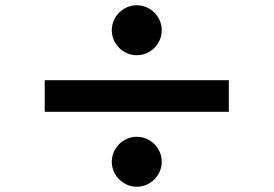

<svg xmlns="http://www.w3.org/2000/svg" viewBox="-20 -706 1040 730"><path d="M500 -686C448 -686 405 -643 405 -591C405 -539 448 -496 500 -496C552 -496 595 -539 595 -591C595 -643 552 -686 500 -686ZM150 -281H850V-401H150ZM405 -91C405 -39 448 4 500 4C552 4 595 -39 595 -91C595 -143 552 -186 500 -186C448 -186 405 -143 405 -91Z"/></svg>

Font: コーポレート・ロゴ ver3 Bold
Style: Regular
Weight: 700
Designer: [KANA_main] LOGOTYPE.JP [Source Han Sans] Ryoko NISHIZUKA 西塚涼子 (kana, bopomofo & ideographs); Paul D. Hunt (Latin, Greek
Version: Version 12.001;FEAKit 1.0